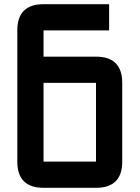

<svg xmlns="http://www.w3.org/2000/svg" viewBox="-20 -895 665 915"><path d="M187.5 0Q62.5 0 62.5 -125V-750Q62.5 -875 187.5 -875H500V-750H187.5V-625H437.5Q562.5 -625 562.5 -500V-125Q562.5 0 437.5 0ZM187.5 -125H437.5V-500H187.5Z"/></svg>

Font: Oldtimer
Style: Regular
Weight: 400
Designer: GGBotNet
Foundry: GGBotNet
Version: 1.00